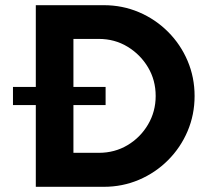

<svg xmlns="http://www.w3.org/2000/svg" viewBox="-20 -720 800 740"><path d="M118 0V-315H30V-385H118V-700H380Q452 -700 515.5 -673Q579 -646 627.5 -597.5Q676 -549 703 -485.5Q730 -422 730 -350Q730 -278 703 -214.5Q676 -151 627.5 -102.5Q579 -54 515.5 -27Q452 0 380 0ZM263 -131H361Q422 -131 471.5 -160.5Q521 -190 550.5 -240Q580 -290 580 -350Q580 -411 550.5 -460.5Q521 -510 471.5 -540Q422 -570 361 -570H263V-385H387V-315H263Z"/></svg>

Font: Vina Sans
Style: Regular
Weight: 400
Designer: Andree Nguyen
Foundry: Nguyen Type Foundry
Version: Version 1.002; ttfautohint (v1.8.4.7-5d5b);gftools[0.9.28]